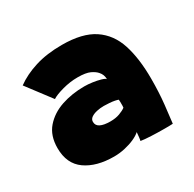

<svg xmlns="http://www.w3.org/2000/svg" viewBox="-91 -813 557 550"><g transform="rotate(-30 187.5 -538.5)"><path d="M230 -364.5Q231 -367 232 -376Q233 -385 233.5 -392Q225.5 -384.5 211 -378Q196.5 -371.5 178.8 -367.5Q161 -363.5 143 -363.5Q85 -363.5 49.5 -388.5Q14 -413.5 14 -465.5Q14 -506.5 36 -531.8Q58 -557 93 -568.8Q128 -580.5 168.5 -580.5Q181 -580.5 195.2 -578.5Q209.5 -576.5 221 -573.2Q232.5 -570 235.5 -566Q235.5 -581 226 -591.5Q219.5 -599.5 205.8 -606Q192 -612.5 165 -612.5Q140 -612.5 114.5 -605.5Q89 -598.5 78 -591L17.5 -671Q45.5 -691.5 84 -703.5Q122.5 -715.5 172.5 -715.5Q240 -715.5 277.8 -690.2Q315.5 -665 330.8 -617.8Q346 -570.5 346 -504Q346 -458 341.8 -419.5Q337.5 -381 335 -361Q332.5 -360.5 321.2 -360.5Q310 -360.5 303.5 -360.5Q286 -360.5 263.8 -361.5Q241.5 -362.5 230 -364.5ZM184 -456Q201.5 -456 214.5 -460.8Q227.5 -465.5 235.5 -471.5Q236 -474.5 236 -477.8Q236 -481 236 -482.5Q236 -485 236 -490Q236 -495 235.5 -498Q232 -499.5 224.5 -501Q217 -502.5 207.5 -503.2Q198 -504 189 -504Q177 -504 165.8 -501.5Q154.5 -499 147 -493.8Q139.5 -488.5 139.5 -480Q139.5 -467.5 151 -461.8Q162.5 -456 184 -456Z"/></g></svg>

Font: Grandstander Thin ExtraBold
Style: Regular
Weight: 800
Version: Version 1.200